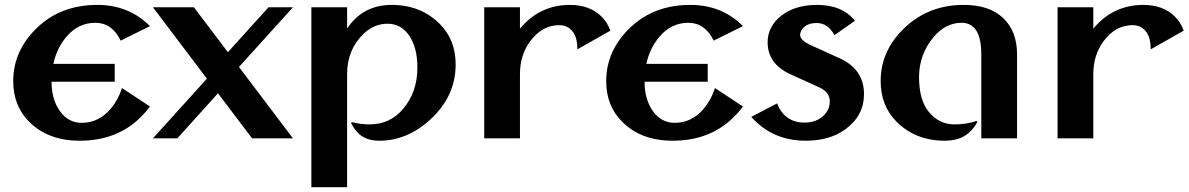

<svg xmlns="http://www.w3.org/2000/svg" viewBox="-20 -567 4874 787"><path d="M306.2 9.8Q176.3 9.8 98.1 -69.3Q34.2 -134.3 34.2 -234.4Q34.2 -360.4 133.8 -455.1Q231 -546.9 379.4 -546.9Q507.8 -546.9 594.7 -460L474.6 -400.4Q439.5 -473.6 370.6 -473.6Q300.8 -473.6 252 -416Q212.4 -369.1 198.7 -305.2H450.2V-231.9H191.4Q191.4 -160.6 224.6 -112.8Q259.3 -63.5 314.9 -63.5Q384.8 -63.5 433.6 -121.1Q464.8 -158.2 480 -206.1L594.7 -130.4Q576.2 -105.5 551.8 -82Q456.1 9.8 306.2 9.8Z M606.9 0 828.1 -244.6 606.9 -537.1H774.9L914.1 -353L1080.6 -537.1H1180.7L959.5 -292.5L1180.7 0H1013.2L873.5 -184.6L707 0Z M1535.2 9.8Q1483.4 9.8 1452.6 -17.1Q1433.6 -33.7 1418.9 -63L1422.4 -66.4Q1459 -57.1 1495.6 -57.1Q1578.6 -57.1 1632.8 -121.1Q1690.9 -189.9 1690.9 -290.5Q1690.9 -373.5 1655.3 -423.8Q1623 -469.7 1568.4 -469.7Q1514.2 -469.7 1471.7 -429.7Q1402.8 -364.3 1402.8 -264.2V200.2H1256.3V-537.1H1402.8V-449.7Q1467.3 -546.9 1585.4 -546.9Q1705.6 -546.9 1783.7 -467.8Q1847.7 -402.8 1847.7 -302.7Q1847.7 -175.3 1749 -82Q1651.9 9.8 1535.2 9.8Z M1964.8 0V-537.1H2111.3V-449.7Q2192.4 -546.9 2316.4 -546.9Q2396.5 -546.9 2444.8 -500Q2469.7 -476.1 2481.9 -441.4L2346.7 -364.7Q2346.7 -409.2 2330.6 -433.1Q2309.6 -463.9 2272.5 -463.9Q2202.1 -463.9 2153.3 -397.9Q2111.3 -341.8 2111.3 -262.7V0Z M2736.8 9.8Q2606.9 9.8 2528.8 -69.3Q2464.8 -134.3 2464.8 -234.4Q2464.8 -360.4 2564.5 -455.1Q2661.6 -546.9 2810.1 -546.9Q2938.5 -546.9 3025.4 -460L2905.3 -400.4Q2870.1 -473.6 2801.3 -473.6Q2731.4 -473.6 2682.6 -416Q2643.1 -369.1 2629.4 -305.2H2880.9V-231.9H2622.1Q2622.1 -160.6 2655.3 -112.8Q2689.9 -63.5 2745.6 -63.5Q2815.4 -63.5 2864.3 -121.1Q2895.5 -158.2 2910.6 -206.1L3025.4 -130.4Q3006.8 -105.5 2982.4 -82Q2886.7 9.8 2736.8 9.8Z M3282.7 9.8Q3146 9.8 3059.6 -87.9L3165 -143.1Q3196.8 -64.5 3277.3 -64.5Q3328.1 -64.5 3358.4 -95.7Q3381.3 -119.1 3381.3 -151.9Q3381.3 -189.5 3336.9 -209.5L3219.7 -262.7Q3126.5 -305.2 3126.5 -393.6Q3126.5 -459.5 3184.1 -503.9Q3240.2 -546.9 3329.6 -546.9Q3432.1 -546.9 3484.4 -481.9L3400.4 -422.9Q3373.5 -472.7 3327.6 -472.7Q3296.9 -472.7 3279.3 -459Q3259.8 -443.4 3259.8 -422.9Q3259.8 -401.4 3306.6 -380.4L3420.9 -328.6Q3521.5 -283.2 3521.5 -181.6Q3521.5 -92.8 3445.3 -37.1Q3380.9 9.8 3282.7 9.8Z M4148.9 0H4002.4V-341.8Q4002.4 -409.2 3981.9 -441.4Q3961.4 -473.6 3921.4 -473.6Q3856.9 -473.6 3807.6 -416Q3747.1 -344.2 3747.1 -251Q3747.1 -157.2 3787.1 -108.4Q3829.6 -57.1 3891.6 -57.1Q3941.4 -57.1 3982.9 -71.3L3986.3 -67.9Q3973.6 -42.5 3951.7 -22.9Q3915 9.8 3852.1 9.8Q3731.9 9.8 3653.8 -69.3Q3589.8 -134.3 3589.8 -234.4Q3589.8 -360.4 3688.7 -453.6Q3787.6 -546.9 3930.2 -546.9Q4035.2 -546.9 4091.8 -493.2Q4148.9 -439.5 4148.9 -344.2Z M4314.9 0V-537.1H4461.4V-449.7Q4542.5 -546.9 4666.5 -546.9Q4746.6 -546.9 4794.9 -500Q4819.8 -476.1 4832 -441.4L4696.8 -364.7Q4696.8 -409.2 4680.7 -433.1Q4659.7 -463.9 4622.6 -463.9Q4552.2 -463.9 4503.4 -397.9Q4461.4 -341.8 4461.4 -262.7V0Z"/></svg>

Font: Klaudia
Style: Bold
Weight: 700
Designer: Wojciech Kalinowski "wmk69" (wmk69@o2.pl)
Foundry: Wojciech Kalinowski "wmk69" (wmk69@o2.pl)
Version: Version 3.1.0; 2021-05-10